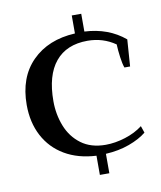

<svg xmlns="http://www.w3.org/2000/svg" viewBox="-78 -645 668 798"><g transform="rotate(-10 256.5 -245.5)"><path d="M319 9V91H279V10Q202 6 146 -27Q90 -60 60 -117Q30 -174 30 -248Q30 -364 97.5 -432Q165 -500 279 -506V-582H319V-507Q420 -502 489 -444L481 -331H457Q451 -347 447 -376.5Q443 -406 442 -431Q390 -467 325 -467Q236 -467 189 -410Q142 -353 142 -244Q142 -188 161.5 -138.5Q181 -89 222 -58.5Q263 -28 325 -28Q365 -28 408 -41.5Q451 -55 482 -79L492 -50Q464 -27 419 -10.5Q374 6 319 9Z"/></g></svg>

Font: Trirong Medium
Style: Regular
Weight: 500
Designer: Katatrad Team
Foundry: CadsonDemak
Version: Version 1.001